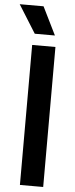

<svg xmlns="http://www.w3.org/2000/svg" viewBox="-85 -980 393 1011"><g transform="rotate(5 111.0 -474.0)"><path d="M61 0V-740H184V0ZM69.5 -800 -23 -948H103L176 -800Z"/></g></svg>

Font: Encode Sans Condensed SemiBold
Style: Regular
Weight: 600
Width: 3
Designer: Multiple Designers
Foundry: Impallari Type
Version: Version 2.000